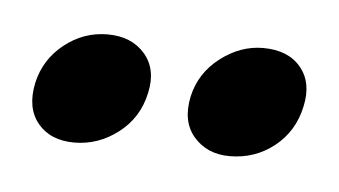

<svg xmlns="http://www.w3.org/2000/svg" viewBox="-36 -688 254 144"><g transform="rotate(5 91.0 -616.5)"><path d="M-10 -617Q-6 -635 8.5 -646.5Q23 -658 41 -658Q59 -658 69 -646.5Q79 -635 75 -617Q71 -598 56 -586.5Q41 -575 23 -575Q5 -575 -4.5 -586.5Q-14 -598 -10 -617ZM107 -617Q111 -635 126 -646.5Q141 -658 158 -658Q177 -658 186.5 -646.5Q196 -635 192 -617Q188 -598 173.5 -586.5Q159 -575 140 -575Q123 -575 113 -586.5Q103 -598 107 -617Z"/></g></svg>

Font: Emberly Black
Style: Italic
Weight: 900
Italic angle: -12°
Designer: Rajesh Rajput
Foundry: Rajesh Rajput
Version: Version 1.000